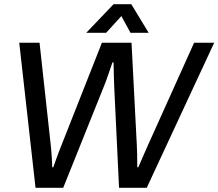

<svg xmlns="http://www.w3.org/2000/svg" viewBox="-20 -888 1033 908"><path d="M148 0 71 -686H167L220 -202Q221 -193 222.5 -176Q224 -159 225 -140.5Q226 -122 226.5 -109.5Q227 -97 227 -97H232Q232 -97 237 -111Q242 -125 249 -144.5Q256 -164 262.5 -180.5Q269 -197 271 -202L462 -686H602L627 -202Q628 -186 628.5 -161Q629 -136 629 -116.5Q629 -97 629 -97H634Q634 -97 639.5 -109.5Q645 -122 653 -140.5Q661 -159 668.5 -176Q676 -193 680 -202L898 -686H993L674 0H543L520 -481Q519 -503 518.5 -529Q518 -555 517.5 -574Q517 -593 517 -593H512Q512 -593 505 -573Q498 -553 489 -526.5Q480 -500 472 -481L279 0ZM388 -733 517 -868H601L683 -733H597L554 -812L482 -733Z"/></svg>

Font: Archivo VF Beta
Style: Italic
Weight: 400
Italic angle: -10°
Designer: Hector Gatti
Foundry: Omnibus-Type
Version: Version 1.002